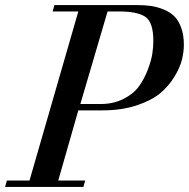

<svg xmlns="http://www.w3.org/2000/svg" viewBox="-64 -735 743 755"><path d="M403 -690H359L252 -326H332Q382 -326 421.5 -346Q461 -366 482 -395Q503 -424 517 -460.5Q531 -497 535 -524Q539 -551 539 -574Q539 -647 508 -668.5Q477 -690 403 -690ZM143 -690 150 -715H476Q506 -715 530 -711.5Q554 -708 579 -698Q604 -688 621 -671.5Q638 -655 648.5 -626Q659 -597 659 -559Q659 -531 651.5 -500.5Q644 -470 622 -433.5Q600 -397 566 -368.5Q532 -340 473 -320.5Q414 -301 339 -301H244L165 -25H271L264 0H-44L-37 -25H52L244 -690Z"/></svg>

Font: Justus
Style: Italic
Weight: 400
Italic angle: -12°
Version: Version 001.001